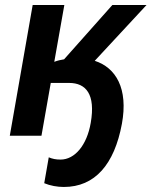

<svg xmlns="http://www.w3.org/2000/svg" viewBox="-20 -540 603 764"><path d="M234 204C358 204 435 114 465 -47C491 -188 441 -271 357 -298L563 -520H427L235 -304C222 -302 209 -299 196 -294L236 -520H110L19 0H145L182 -210H255C322 -210 361 -165 341 -51C326 37 278 95 221 95C202 95 188 92 174 86L156 189C180 199 208 204 234 204Z"/></svg>

Font: Fixel Text 20240404 SemiBold
Style: Italic
Weight: 600
Width: 4
Italic angle: -10°
Designer: AlfaBravo + MacPaw
Foundry: Kyrylo Tkachov, Marchela Mozhyna, Serhii Makarenko, Maria Weinstein, Zakhar Kryvoshyya
Version: Version 1.211;Glyphs 3.2 (3225)